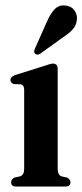

<svg xmlns="http://www.w3.org/2000/svg" viewBox="-20 -679 300 699"><path d="M190 -428.5V-64.5Q190 -42 204 -37L224 -32.5Q236.5 -26 236.5 -15.5Q236.5 0 219 0H37.5Q20.5 0 20.5 -15.5Q20.5 -26 32.5 -32.5L53 -37Q68 -42 68 -64V-352.5Q68 -369 56 -372L30 -373Q18 -377.5 18 -388Q18 -399 34.5 -405.5L142.5 -439.5Q164.5 -447.5 172.5 -447.5Q190 -447.5 190 -428.5ZM150.5 -599.5Q163 -628.5 178.5 -645Q194 -661.5 217.5 -659Q239.5 -657 250.8 -641.2Q262 -625.5 260 -608.5Q258.5 -587.5 245.5 -572.8Q232.5 -558 210.5 -544L126.5 -483.5Q114.5 -476.5 107.5 -484Q103.5 -488.5 104.5 -493.5Q105.5 -498.5 108 -504Z"/></svg>

Font: Fraunces 144pt Soft SemiBold
Style: Regular
Weight: 600
Version: Version 1.000;[b76b70a41]